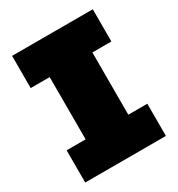

<svg xmlns="http://www.w3.org/2000/svg" viewBox="-168 -809 852 919"><g transform="rotate(-30 258.0 -350.0)"><path d="M376 -522H481V-700H35V-522H140V-178H35V0H481V-178H376Z"/></g></svg>

Font: Montserrat Custom Black
Style: Regular
Weight: 900
Designer: Julieta Ulanovsky
Foundry: Julieta Ulanovsky
Version: Version 7.200